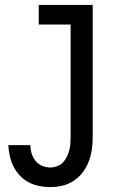

<svg xmlns="http://www.w3.org/2000/svg" viewBox="-20 -540 540 783"><path d="M185 223Q162 223 139.5 218.5Q117 214 97 203.5Q77 193 61 176Q45 159 35 139Q25 119 20 96.5Q15 74 14 52H104Q104 69 109 85.5Q114 102 124.5 115.5Q135 129 151.5 136Q168 143 185 143Q199 143 212.5 138Q226 133 236 123Q246 113 252 100.5Q258 88 262 74.5Q266 61 267 47Q268 33 268 19V-440H138V-520H358V19Q358 44 354.5 69Q351 94 342 118Q333 142 317.5 162.5Q302 183 281 197Q260 211 235 217Q210 223 185 223Z"/></svg>

Font: Iosevka SS18 Medium
Style: Regular
Weight: 500
Monospace: yes
Designer: Belleve Invis
Foundry: Belleve Invis
Version: Version 25.1.1; ttfautohint (v1.8.4)